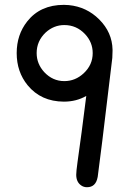

<svg xmlns="http://www.w3.org/2000/svg" viewBox="-20 -783 568 803"><path d="M247.1 -357.9Q151.4 -358.4 95.7 -426.3Q49.8 -482.4 49.8 -561Q49.8 -637.7 93.8 -693.4Q148.4 -762.7 247.1 -762.7Q257.3 -762.7 267.6 -761.7Q342.3 -754.4 395 -701.7Q449.2 -647.5 450.7 -575.2V-570.3Q450.7 -562 449.7 -541Q396.5 -95.2 388.7 -43.9Q388.7 -43 388.2 -41.5Q380.4 0 343.8 0Q330.1 0 319.8 -7.3Q298.8 -21.5 298.8 -52.2Q298.8 -65.9 304.2 -105Q320.3 -217.3 340.8 -381.8Q299.3 -357.9 247.1 -357.9ZM133.3 -561Q133.3 -516.1 165 -481.4Q200.2 -443.8 249 -443.8Q294.9 -443.8 330.1 -476.6Q367.7 -511.7 367.7 -561Q367.7 -606.4 335.4 -640.6Q299.8 -678.2 249 -678.2Q205.1 -678.2 170.9 -647Q133.3 -611.3 133.3 -561Z"/></svg>

Font: Vibur
Style: Medium
Weight: 400
Version: Version 1.004